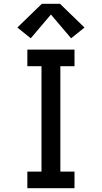

<svg xmlns="http://www.w3.org/2000/svg" viewBox="-20 -998 540 1018"><path d="M125 0V-88H200V-647H125V-735H375V-647H300V-88H375V0ZM143 -795 72 -852 202 -978H298L428 -852L357 -795L250 -921Z"/></svg>

Font: Zed Mono Semibold
Style: Regular
Weight: 600
Monospace: yes
Designer: Belleve Invis
Foundry: Belleve Invis
Version: Version 1.0.0; ttfautohint (v1.8.4)